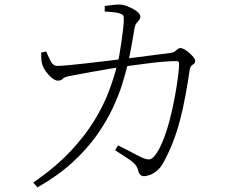

<svg xmlns="http://www.w3.org/2000/svg" viewBox="-20 -776 1040 836"><path d="M436 -750Q451 -752 471 -754.5Q491 -757 503 -756Q515 -756 530 -750.5Q545 -745 559 -737.5Q573 -730 582 -721Q591 -712 591 -704Q591 -695 586 -689.5Q581 -684 574.5 -675.5Q568 -667 565 -649Q562 -631 557 -601.5Q552 -572 546 -542Q540 -512 535 -492Q527 -458 512 -409.5Q497 -361 470 -303.5Q443 -246 400 -185.5Q357 -125 294 -67.5Q231 -10 143 40L125 19Q223 -49 287 -117.5Q351 -186 391 -251.5Q431 -317 453.5 -377Q476 -437 489 -488Q494 -505 499 -532.5Q504 -560 508.5 -591.5Q513 -623 516 -649.5Q519 -676 519 -689Q520 -703 516.5 -708.5Q513 -714 500 -718Q487 -722 468 -723.5Q449 -725 436 -726ZM481 -122 494 -143Q512 -134 533.5 -123Q555 -112 573 -102.5Q591 -93 600 -89Q620 -81 630.5 -82Q641 -83 652 -96Q672 -120 689 -162Q706 -204 719 -254Q732 -304 741 -353Q750 -402 755 -441Q760 -480 760 -499Q760 -510 748 -510Q726 -510 694 -507.5Q662 -505 627.5 -500.5Q593 -496 562.5 -492Q532 -488 511 -485Q486 -481 451.5 -475.5Q417 -470 382.5 -463.5Q348 -457 320.5 -452Q293 -447 282 -445Q259 -440 252.5 -432.5Q246 -425 232 -425Q220 -425 205.5 -437Q191 -449 180 -464.5Q169 -480 166 -489Q161 -502 160 -518Q159 -534 159 -547L181 -552Q189 -533 200 -511Q211 -489 230 -489Q246 -489 282.5 -492.5Q319 -496 367.5 -501.5Q416 -507 468.5 -513.5Q521 -520 571 -526Q621 -532 660.5 -537.5Q700 -543 720 -545Q734 -547 741 -552Q748 -557 753.5 -562Q759 -567 766 -567Q772 -567 783 -561Q794 -555 804.5 -545.5Q815 -536 822.5 -527Q830 -518 830 -512Q830 -503 825 -499Q820 -495 814 -490Q808 -485 806 -472Q797 -412 787 -357.5Q777 -303 764 -253.5Q751 -204 733.5 -158.5Q716 -113 693 -71Q682 -49 666 -35Q650 -21 634.5 -15Q619 -9 606 -9Q598 -9 591.5 -14.5Q585 -20 582 -33Q577 -52 563.5 -65Q550 -78 529 -91Q508 -104 481 -122Z"/></svg>

Font: Source Han Serif JP VF
Style: Regular
Weight: 250
Designer: Ryoko NISHIZUKA 西塚涼子 (kana & ideographs); Frank Grießhammer (Latin, Greek & Cyrillic); Wenlong ZHANG 张文龙 (bopomofo); San
Foundry: Adobe
Version: Version 2.001;hotconv 1.1.0;makeotfexe 2.6.0